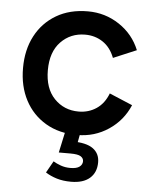

<svg xmlns="http://www.w3.org/2000/svg" viewBox="-51 -541 611 786"><g transform="rotate(5 254.5 -147.5)"><path d="M279 10Q204 10 149 -22.5Q94 -55 64 -112Q34 -169 34 -244Q34 -319 64 -376Q94 -433 149 -465.5Q204 -498 279 -498Q350 -498 408 -459.5Q466 -421 492 -357L397 -317Q381 -359 349 -380.5Q317 -402 276 -402Q216 -402 176 -360.5Q136 -319 136 -244Q136 -169 176 -127.5Q216 -86 276 -86Q317 -86 349 -107.5Q381 -129 397 -171L492 -131Q465 -67 407.5 -28.5Q350 10 279 10ZM270 203Q237 203 211 195Q185 187 165 174L192 126Q205 134 223 140.5Q241 147 262 147Q288 147 300 138Q312 129 312 115Q312 103 300.5 95.5Q289 88 258 88H210L229 0H291L278 69L259 38Q319 38 346.5 58Q374 78 374 114Q374 156 347 179.5Q320 203 270 203Z"/></g></svg>

Font: Gabarito
Style: Regular
Weight: 400
Designer: Leandro Assis / Alvaro Franca / Felipe Casaprima
Foundry: Naipe Foundry
Version: Version 1.000